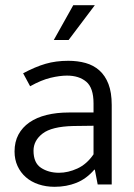

<svg xmlns="http://www.w3.org/2000/svg" viewBox="-20 -710 514 739"><path d="M69 -428Q116 -453 155.5 -464.5Q195 -476 243 -476Q279 -476 309.5 -467.5Q340 -459 362.5 -439Q385 -419 397.5 -386.5Q410 -354 410 -306V0H356L345 -57H343Q313 -22 274.5 -6.5Q236 9 190 9Q157 9 128.5 -0.5Q100 -10 79.5 -28Q59 -46 47.5 -71Q36 -96 36 -127Q36 -164 51 -192Q66 -220 93.5 -239Q121 -258 159.5 -267.5Q198 -277 245 -277H340V-312Q340 -372 312 -395.5Q284 -419 238 -419Q210 -419 174.5 -410.5Q139 -402 96 -378ZM340 -226 262 -225Q179 -223 144 -196Q109 -169 109 -130Q109 -83 138 -64Q167 -45 207 -45Q242 -45 278 -61.5Q314 -78 340 -116ZM244 -556H187L262 -690H345Z"/></svg>

Font: Mukta Vaani Light
Style: Regular
Weight: 300
Designer: Noopur Datye, Girish Dalvi, Yashodeep Gholap, Pallavi Karambelkar
Foundry: Ek Type
Version: Version 2.538;PS 1.000;hotconv 16.6.51;makeotf.lib2.5.65220;